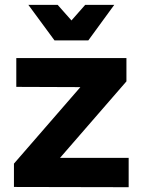

<svg xmlns="http://www.w3.org/2000/svg" viewBox="-20 -779 588 800"><path d="M348.1 -610.8H207L98.1 -758.8H220.2L277.8 -693.8L335 -758.8H456.1ZM230 -121.1H516.1V1L38.1 0V-97.2L314.9 -416L47.9 -417V-537.1H506.8V-439.9Z"/></svg>

Font: Montserrat arm SemiBold
Style: Regular
Weight: 600
Designer: Julieta Ulanovsky
Foundry: Julieta Ulanovsky
Version: Version 6.000;PS 006.000;hotconv 1.0.88;makeotf.lib2.5.64775